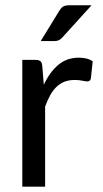

<svg xmlns="http://www.w3.org/2000/svg" viewBox="-20 -703 389 723"><path d="M64 0ZM64 0V-477.5H113.3Q127 -477.5 132.6 -472.2Q138.2 -466.8 139.2 -454.1L145 -383.8Q167 -431.2 199.2 -458.5Q231.4 -485.8 276.9 -485.8Q292 -485.8 305.2 -482.7Q318.4 -479.5 329.1 -472.2L322.3 -408.7Q320.8 -396.5 308.6 -396.5Q301.8 -396.5 289.3 -399.2Q276.9 -401.9 261.7 -401.9Q239.7 -401.9 222.9 -395.3Q206.1 -388.7 192.6 -375.7Q179.2 -362.8 168.9 -344.2Q158.7 -325.7 149.9 -301.8V0ZM324.7 -683.1 214.4 -561.5Q207.5 -554.2 200.9 -551.3Q194.3 -548.3 184.6 -548.3H133.3L203.1 -662.1Q209.5 -672.9 217.3 -678Q225.1 -683.1 240.7 -683.1Z"/></svg>

Font: Carlito
Style: Regular
Weight: 400
Designer: Lukasz Dziedzic
Foundry: tyPoland Lukasz Dziedzic
Version: Version 1.104